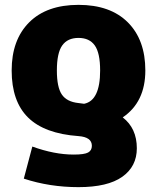

<svg xmlns="http://www.w3.org/2000/svg" viewBox="-20 -550 646 790"><path d="M326 -123Q392 -136 392 -260Q392 -332 370 -363Q348 -394 303 -394Q258 -394 236 -363Q214 -332 214 -260Q214 -191 234.5 -161Q255 -131 303 -126Q319 -124 326 -123ZM485 -67Q543 -22 543 60Q543 135 483 177.5Q423 220 303 220Q184 220 78 185L113 53Q204 86 283 86Q327 86 342.5 77.5Q358 69 358 50Q358 14 303 10Q163 0 95.5 -66.5Q28 -133 28 -260Q28 -386 100 -458Q172 -530 303 -530Q434 -530 506 -458Q578 -386 578 -260Q578 -130 485 -67Z"/></svg>

Font: M PLUS 1p Black
Style: Regular
Weight: 900
Version: Version 1.061